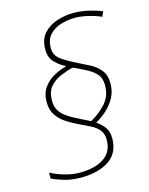

<svg xmlns="http://www.w3.org/2000/svg" viewBox="-115 -832 703 906"><g transform="rotate(-15 236.5 -379.0)"><path d="M167 1Q122 1 85.5 -10Q49 -21 27 -32V-61Q56 -45 94 -34Q132 -23 167 -23Q244 -23 287 -53Q330 -83 330 -140Q330 -170 315 -188.5Q300 -207 275 -219.5Q250 -232 220 -246Q192 -259 165 -276.5Q138 -294 120 -320Q102 -346 102 -385Q102 -428 123 -456.5Q144 -485 175 -501.5Q206 -518 236 -525Q208 -538 184 -562Q160 -586 160 -626Q160 -676 186.5 -705Q213 -734 253 -746.5Q293 -759 333 -759Q370 -759 408 -750Q446 -741 471 -730L460 -706Q434 -718 398.5 -726.5Q363 -735 333 -735Q301 -735 267 -725.5Q233 -716 210 -692Q187 -668 187 -626Q187 -590 216.5 -569Q246 -548 293 -525Q320 -512 348.5 -497Q377 -482 396.5 -457.5Q416 -433 416 -392Q416 -354 399 -323Q382 -292 356 -269Q330 -246 303 -231Q327 -215 342 -194Q357 -173 357 -141Q357 -69 305 -34Q253 1 167 1ZM282 -244Q324 -267 356.5 -302.5Q389 -338 389 -391Q389 -422 374.5 -441.5Q360 -461 332 -476.5Q304 -492 262 -511Q232 -503 201 -490Q170 -477 149 -452.5Q128 -428 128 -385Q128 -350 146 -327.5Q164 -305 198.5 -286.5Q233 -268 282 -244Z"/></g></svg>

Font: Noto Sans Disp Thin
Style: Italic
Weight: 100
Italic angle: -12°
Designer: Monotype Design Team
Foundry: Monotype Imaging Inc.
Version: Version 2.000;GOOG;noto-source:20170915:90ef993387c0